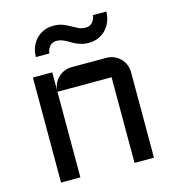

<svg xmlns="http://www.w3.org/2000/svg" viewBox="-109 -826 838 918"><g transform="rotate(-15 310.0 -367.0)"><path d="M540 0H443.8V-423.8H175.8V0H80.1V-520H175.8V-428.2Q176.8 -447.3 184.6 -464.1Q192.4 -481 205.3 -493.4Q218.3 -505.9 235.4 -512.9Q252.4 -520 272 -520H443.8Q463.9 -520 481.4 -512.5Q499 -504.9 512 -491.9Q524.9 -479 532.5 -461.4Q540 -443.8 540 -423.8ZM119.1 -610.8Q119.1 -636.7 127.9 -659.2Q136.7 -681.6 152.3 -698.2Q168 -714.8 189.7 -724.4Q211.4 -733.9 237.8 -733.9Q265.1 -733.9 284.2 -726.3Q303.2 -718.8 319.3 -709.5Q335.4 -700.2 351.1 -692.6Q366.7 -685.1 386.2 -685.1Q407.2 -685.1 419.9 -699.7Q432.6 -714.4 434.1 -733.9H501Q500.5 -708 491.7 -685.5Q482.9 -663.1 467.3 -646.5Q451.7 -629.9 429.9 -620.4Q408.2 -610.8 381.8 -610.8Q363.8 -610.8 349.4 -614.5Q335 -618.2 322.8 -623.5Q310.5 -628.9 300 -635.5Q289.6 -642.1 279.3 -647.5Q269 -652.8 258.1 -656.5Q247.1 -660.2 233.9 -660.2Q212.9 -660.2 200.2 -645.5Q187.5 -630.9 186 -610.8Z"/></g></svg>

Font: Aldrich
Style: Regular
Weight: 400
Designer: Matthew Desmond
Foundry: Matthew Desmond
Version: Version 1.001 2011